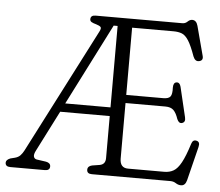

<svg xmlns="http://www.w3.org/2000/svg" viewBox="-66 -776 973 849"><g transform="rotate(5 420.5 -351.5)"><path d="M427 -76V-263H207L115.5 -83Q106 -65 108.8 -55.2Q111.5 -45.5 122 -43.5L164 -37.5Q184 -33.5 184 -18Q184 0 162 0H8.5Q-13.5 0 -13.5 -18Q-13.5 -30.5 5.5 -38L25.5 -43Q40.5 -47 49.2 -56.2Q58 -65.5 65 -79L349 -631.5Q357 -646.5 352 -652Q347 -657.5 332 -662Q318.5 -665.5 311.2 -669.8Q304 -674 304 -682Q304 -700 326 -700H711.5Q724 -700 733.5 -709.2Q743 -718.5 753.5 -718.5Q772 -718.5 778.5 -694.5L813 -564.5Q819 -543.5 799.5 -539.5Q782 -535.5 773 -558Q756.5 -604.5 742.5 -626.5Q728.5 -648.5 712.8 -654.8Q697 -661 675.5 -661H491.5V-362.5H656Q679.5 -362.5 687.5 -373.2Q695.5 -384 694 -413Q694 -435 708 -437Q722.5 -439 727.5 -419.5L759 -287Q764.5 -265.5 748.5 -260.5Q734.5 -256 726 -275.5Q717 -302.5 704.8 -314.5Q692.5 -326.5 668.5 -326.5H491.5V-80.5Q491.5 -38.5 528 -38.5H688.5Q712 -38.5 729.8 -48.8Q747.5 -59 763.2 -87.8Q779 -116.5 796.5 -172.5Q802.5 -191.5 818 -188Q836 -184.5 830 -161L792.5 -10Q786 14.5 767.5 14.5Q755 14.5 744 7.2Q733 0 719.5 0H370.5Q348.5 0 348.5 -18Q348.5 -34 368 -38.5L402.5 -44Q427 -49 427 -76ZM409.5 -663 226 -301.5H427V-663Z"/></g></svg>

Font: Fraunces 144pt S100 Light
Style: Regular
Weight: 300
Version: Version 1.000; ttfautohint (v1.8.3)